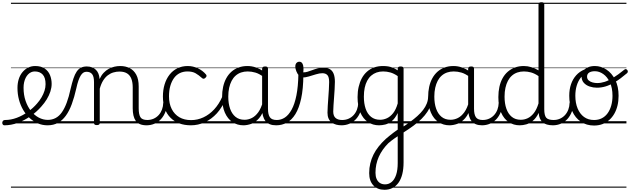

<svg xmlns="http://www.w3.org/2000/svg" viewBox="-99 -1116 5696 1736"><path d="M-60 17Q-69 17 -74 9.5Q-79 2 -78.5 -7Q-78 -16 -72 -23.5Q-66 -31 -54 -31Q0 -31 53 -51Q106 -71 153.5 -105Q201 -139 236 -180Q260 -207 277 -236.5Q294 -266 303.5 -295.5Q313 -325 313 -355Q313 -414 287 -442Q261 -470 215 -470Q205 -470 199.5 -477.5Q194 -485 195 -494.5Q196 -504 202 -511.5Q208 -519 219 -519Q272 -519 305 -496.5Q338 -474 353 -437Q368 -400 368 -358Q368 -324 356.5 -288.5Q345 -253 324 -218.5Q303 -184 274 -152Q232 -104 177.5 -66Q123 -28 62.5 -5.5Q2 17 -60 17ZM0 571H444V581H0ZM0 -20H444V0H0ZM0 -505H444V-500H0ZM0 -1091H444V-1081H0Z M331 17Q285 17 244.5 0Q204 -17 170 -48Q136 -79 111 -121.5Q86 -164 72.5 -214.5Q59 -265 59 -321Q59 -364 70.5 -400.5Q82 -437 104 -463.5Q126 -490 155 -504.5Q184 -519 219 -519Q230 -519 235 -511.5Q240 -504 239 -494.5Q238 -485 232 -477.5Q226 -470 215 -470Q198 -470 182.5 -463Q167 -456 154.5 -443Q142 -430 133 -412Q124 -394 119 -371.5Q114 -349 114 -323Q114 -257 132.5 -203.5Q151 -150 182 -111.5Q213 -73 252 -52.5Q291 -32 333 -32Q372 -32 404 -49Q436 -66 460.5 -101Q485 -136 504.5 -188.5Q524 -241 539 -311Q552 -367 565 -406Q578 -445 594.5 -469Q611 -493 633 -504Q655 -515 685 -515Q696 -515 701 -508Q706 -501 705.5 -491.5Q705 -482 699 -474.5Q693 -467 682 -467Q667 -467 654.5 -459Q642 -451 631 -433.5Q620 -416 610 -387.5Q600 -359 591 -317Q573 -237 550 -174.5Q527 -112 496 -69.5Q465 -27 424.5 -5Q384 17 331 17ZM444 571H569V581H444ZM444 -20H569V0H444ZM444 -505H569V-500H444ZM444 -1091H569V-1081H444Z M1228 17Q1191 17 1166.5 6.5Q1142 -4 1128 -24Q1114 -44 1107.5 -72.5Q1101 -101 1101 -137V-326Q1101 -371 1089 -403Q1077 -435 1050.5 -452Q1024 -469 981 -469Q954 -469 926.5 -461Q899 -453 875.5 -435Q852 -417 833.5 -387.5Q815 -358 803 -314V-4Q803 6 796.5 10.5Q790 15 776 15Q763 15 757 10.5Q751 6 751 -4V-374Q751 -424 734 -445.5Q717 -467 683 -467Q672 -467 666.5 -474.5Q661 -482 661.5 -491.5Q662 -501 668 -508Q674 -515 685 -515Q713 -515 733.5 -507Q754 -499 768.5 -484.5Q783 -470 791 -450Q799 -430 801 -405V-401Q817 -435 838 -457.5Q859 -480 884 -493.5Q909 -507 935.5 -513Q962 -519 988 -519Q1036 -519 1073.5 -500Q1111 -481 1133 -440.5Q1155 -400 1155 -334V-137Q1155 -82 1170.5 -56.5Q1186 -31 1234 -31Q1243 -31 1248 -23.5Q1253 -16 1252.5 -7Q1252 2 1246 9.5Q1240 17 1228 17ZM569 571H1290V581H569ZM569 -20H1290V0H569ZM569 -505H1290V-500H569ZM569 -1091H1290V-1081H569Z M1225 17Q1214 17 1208.5 9.5Q1203 2 1203.5 -7Q1204 -16 1211 -23.5Q1218 -31 1231 -31Q1264 -31 1290.5 -43Q1317 -55 1336 -76Q1355 -97 1365.5 -125Q1376 -153 1377 -186Q1378 -198 1387 -201.5Q1396 -205 1404.5 -201.5Q1413 -198 1412 -186Q1411 -142 1396.5 -104.5Q1382 -67 1357.5 -40Q1333 -13 1299 2Q1265 17 1225 17ZM1290 571V581ZM1290 -20V0ZM1290 -505V-500ZM1290 -1091V-1081Z M1628 17Q1510 17 1442 -52Q1374 -121 1374 -243Q1374 -303 1389.5 -353.5Q1405 -404 1434 -441Q1463 -478 1504.5 -498.5Q1546 -519 1599 -519Q1645 -519 1689 -499Q1733 -479 1764 -442Q1769 -435 1768.5 -428.5Q1768 -422 1759 -413Q1750 -404 1742 -404Q1734 -404 1728 -410Q1698 -437 1669.5 -453.5Q1641 -470 1596 -470Q1558 -470 1527 -455Q1496 -440 1474.5 -410.5Q1453 -381 1441 -339.5Q1429 -298 1429 -245Q1429 -179 1453.5 -130.5Q1478 -82 1522.5 -56Q1567 -30 1629 -30Q1639 -30 1645 -23Q1651 -16 1651 -6.5Q1651 3 1645.5 10Q1640 17 1628 17ZM1290 571H1825V581H1290ZM1290 -20H1825V0H1290ZM1290 -505H1825V-500H1290ZM1290 -1091H1825V-1081H1290Z M1627 17Q1618 17 1613.5 10Q1609 3 1609 -6.5Q1609 -16 1614 -23Q1619 -30 1628 -30Q1687 -30 1740.5 -55Q1794 -80 1837.5 -127Q1881 -174 1910 -240Q1914 -249 1923 -248Q1932 -247 1938.5 -240.5Q1945 -234 1941 -224Q1911 -145 1862 -91.5Q1813 -38 1752.5 -10.5Q1692 17 1627 17ZM1825 571V581ZM1825 -20V0ZM1825 -505V-500ZM1825 -1091V-1081Z M2102 17Q2047 17 2003 -12Q1959 -41 1934 -98Q1909 -155 1909 -238Q1909 -288 1918.5 -331Q1928 -374 1947 -408.5Q1966 -443 1993.5 -467.5Q2021 -492 2057.5 -505.5Q2094 -519 2139 -519Q2177 -519 2213.5 -506.5Q2250 -494 2286 -470V-419Q2246 -449 2211 -459.5Q2176 -470 2140 -470Q2108 -470 2080.5 -460.5Q2053 -451 2031.5 -432Q2010 -413 1995.5 -385.5Q1981 -358 1973 -322Q1965 -286 1965 -242Q1965 -180 1981.5 -133Q1998 -86 2030.5 -59.5Q2063 -33 2112 -33Q2146 -33 2178 -49Q2210 -65 2236.5 -101.5Q2263 -138 2280 -202L2298 -159Q2277 -85 2243.5 -47Q2210 -9 2172.5 4Q2135 17 2102 17ZM2398 17Q2364 17 2340 7Q2316 -3 2301 -22Q2286 -41 2278.5 -69Q2271 -97 2271 -132V-495Q2271 -506 2278 -510.5Q2285 -515 2299 -515Q2312 -515 2318 -510.5Q2324 -506 2324 -496V-133Q2324 -81 2341 -56Q2358 -31 2404 -31Q2411 -31 2415 -23.5Q2419 -16 2418.5 -7Q2418 2 2413.5 9.5Q2409 17 2398 17ZM1825 571H2460V581H1825ZM1825 -20H2460V0H1825ZM1825 -505H2460V-500H1825ZM1825 -1091H2460V-1081H1825Z M2398 17Q2385 17 2379.5 9.5Q2374 2 2375.5 -7Q2377 -16 2384.5 -23.5Q2392 -31 2404 -31Q2443 -31 2477 -53.5Q2511 -76 2538 -125Q2565 -174 2581 -253.5Q2597 -333 2599 -447Q2599 -453 2606 -456Q2613 -459 2621.5 -458Q2630 -457 2637 -452.5Q2644 -448 2644 -438Q2643 -312 2624 -225Q2605 -138 2572 -84.5Q2539 -31 2494.5 -7Q2450 17 2398 17ZM2460 571H2485V581H2460ZM2460 -20H2485V0H2460ZM2460 -505H2485V-500H2460ZM2460 -1091H2485V-1081H2460Z M2989 17Q2964 17 2941 11Q2918 5 2900 -8.5Q2882 -22 2872 -44Q2862 -66 2862 -97Q2862 -124 2864.5 -159Q2867 -194 2869.5 -232.5Q2872 -271 2874.5 -307Q2877 -343 2877 -374Q2877 -419 2861.5 -436.5Q2846 -454 2815 -454Q2790 -454 2757.5 -444Q2725 -434 2693 -424.5Q2661 -415 2635 -415Q2619 -415 2604.5 -431.5Q2590 -448 2580.5 -471.5Q2571 -495 2571 -514Q2571 -527 2575 -536.5Q2579 -546 2587.5 -552Q2596 -558 2607 -558Q2627 -558 2636 -540Q2645 -522 2645 -497Q2645 -488 2644.5 -479Q2644 -470 2643 -462Q2660 -461 2680.5 -467Q2701 -473 2724.5 -482Q2748 -491 2773 -497.5Q2798 -504 2824 -504Q2860 -504 2883 -491Q2906 -478 2917.5 -449.5Q2929 -421 2929 -376Q2929 -345 2926.5 -308.5Q2924 -272 2921.5 -235Q2919 -198 2916.5 -165Q2914 -132 2914 -108Q2914 -68 2935 -49.5Q2956 -31 2995 -31Q3006 -31 3011 -23.5Q3016 -16 3015.5 -7Q3015 2 3008.5 9.5Q3002 17 2989 17ZM2485 571H3053V581H2485ZM2485 -20H3053V0H2485ZM2485 -505H3053V-500H2485ZM2485 -1091H3053V-1081H2485Z M2988 17Q2977 17 2971.5 9.5Q2966 2 2966.5 -7Q2967 -16 2974 -23.5Q2981 -31 2994 -31Q3027 -31 3053.5 -43Q3080 -55 3099 -76Q3118 -97 3128.5 -125Q3139 -153 3140 -186Q3141 -198 3150 -201.5Q3159 -205 3167.5 -201.5Q3176 -198 3175 -186Q3174 -142 3159.5 -104.5Q3145 -67 3120.5 -40Q3096 -13 3062 2Q3028 17 2988 17ZM3053 571V581ZM3053 -20V0ZM3053 -505V-500ZM3053 -1091V-1081Z M3377 600Q3314 600 3276.5 560Q3239 520 3239 449Q3239 403 3249 361.5Q3259 320 3277.5 282.5Q3296 245 3324 209.5Q3352 174 3389 140Q3407 124 3425.5 109.5Q3444 95 3462 81Q3480 67 3497 56V-94Q3473 -45 3444 -21.5Q3415 2 3385.5 9.5Q3356 17 3328 17Q3272 17 3228 -12.5Q3184 -42 3159 -99Q3134 -156 3134 -238Q3134 -288 3144 -331Q3154 -374 3172.5 -408.5Q3191 -443 3219 -468Q3247 -493 3283.5 -506Q3320 -519 3364 -519Q3390 -519 3411 -515.5Q3432 -512 3453 -503.5Q3474 -495 3497 -480V-497Q3497 -506 3503.5 -510.5Q3510 -515 3524 -515Q3537 -515 3543.5 -510.5Q3550 -506 3550 -497V352Q3550 413 3538 459.5Q3526 506 3503.5 537Q3481 568 3449 584Q3417 600 3377 600ZM3383 551Q3416 551 3442 529.5Q3468 508 3482.5 465Q3497 422 3497 359V116Q3483 125 3468.5 135Q3454 145 3440 156Q3426 167 3412 179Q3384 207 3362.5 237.5Q3341 268 3326 301.5Q3311 335 3303.5 371Q3296 407 3296 446Q3296 478 3306 501.5Q3316 525 3335.5 538Q3355 551 3383 551ZM3338 -33Q3369 -33 3399.5 -47Q3430 -61 3455.5 -93Q3481 -125 3497 -181V-428Q3462 -452 3430 -461Q3398 -470 3365 -470Q3333 -470 3306 -460.5Q3279 -451 3257.5 -432.5Q3236 -414 3221 -386Q3206 -358 3198.5 -322Q3191 -286 3191 -242Q3191 -180 3207 -133Q3223 -86 3256 -59.5Q3289 -33 3338 -33ZM3053 571H3688V581H3053ZM3053 -20H3688V0H3053ZM3053 -505H3688V-500H3053ZM3053 -1091H3688V-1081H3053Z M3543 86Q3535 91 3528.5 86.5Q3522 82 3519 73.5Q3516 65 3517.5 56Q3519 47 3526 43Q3570 15 3607.5 -12.5Q3645 -40 3675 -67Q3705 -94 3726.5 -122Q3748 -150 3760 -180.5Q3772 -211 3772 -244Q3772 -254 3780.5 -257.5Q3789 -261 3797.5 -257.5Q3806 -254 3806 -245Q3806 -206 3796 -171.5Q3786 -137 3765 -105Q3744 -73 3713 -42Q3682 -11 3639.5 20.5Q3597 52 3543 86ZM3688 571V581ZM3688 -20V0ZM3688 -505V-500ZM3688 -1091V-1081Z M3965 17Q3910 17 3866 -12Q3822 -41 3797 -98Q3772 -155 3772 -238Q3772 -288 3781.5 -331Q3791 -374 3810 -408.5Q3829 -443 3856.5 -467.5Q3884 -492 3920.5 -505.5Q3957 -519 4002 -519Q4040 -519 4076.5 -506.5Q4113 -494 4149 -470V-419Q4109 -449 4074 -459.5Q4039 -470 4003 -470Q3971 -470 3943.5 -460.5Q3916 -451 3894.5 -432Q3873 -413 3858.5 -385.5Q3844 -358 3836 -322Q3828 -286 3828 -242Q3828 -180 3844.5 -133Q3861 -86 3893.5 -59.5Q3926 -33 3975 -33Q4009 -33 4041 -49Q4073 -65 4099.5 -101.5Q4126 -138 4143 -202L4161 -159Q4140 -85 4106.5 -47Q4073 -9 4035.5 4Q3998 17 3965 17ZM4261 17Q4227 17 4203 7Q4179 -3 4164 -22Q4149 -41 4141.5 -69Q4134 -97 4134 -132V-495Q4134 -506 4141 -510.5Q4148 -515 4162 -515Q4175 -515 4181 -510.5Q4187 -506 4187 -496V-133Q4187 -81 4204 -56Q4221 -31 4267 -31Q4274 -31 4278 -23.5Q4282 -16 4281.5 -7Q4281 2 4276.5 9.5Q4272 17 4261 17ZM3688 571H4323V581H3688ZM3688 -20H4323V0H3688ZM3688 -505H4323V-500H3688ZM3688 -1091H4323V-1081H3688Z M4258 17Q4247 17 4241.5 9.5Q4236 2 4236.5 -7Q4237 -16 4244 -23.5Q4251 -31 4264 -31Q4297 -31 4323.5 -43Q4350 -55 4369 -76Q4388 -97 4398.5 -125Q4409 -153 4410 -186Q4411 -198 4420 -201.5Q4429 -205 4437.5 -201.5Q4446 -198 4445 -186Q4444 -142 4429.5 -104.5Q4415 -67 4390.5 -40Q4366 -13 4332 2Q4298 17 4258 17ZM4323 571V581ZM4323 -20V0ZM4323 -505V-500ZM4323 -1091V-1081Z M4600 17Q4545 17 4501 -12Q4457 -41 4432 -98Q4407 -155 4407 -238Q4407 -288 4416.5 -331Q4426 -374 4445 -408.5Q4464 -443 4492 -467.5Q4520 -492 4556.5 -505.5Q4593 -519 4638 -519Q4671 -519 4704 -509Q4737 -499 4770 -480V-1077Q4770 -1087 4776.5 -1091.5Q4783 -1096 4797 -1096Q4810 -1096 4816 -1091.5Q4822 -1087 4822 -1077V-129Q4822 -73 4839.5 -52Q4857 -31 4908 -31Q4917 -31 4921 -23.5Q4925 -16 4924.5 -7Q4924 2 4918.5 9.5Q4913 17 4902 17Q4870 17 4846 10Q4822 3 4806.5 -11Q4791 -25 4782.5 -45.5Q4774 -66 4772 -92V-96Q4750 -50 4720 -25Q4690 0 4659 8.5Q4628 17 4600 17ZM4610 -33Q4642 -33 4672 -47Q4702 -61 4727.5 -93Q4753 -125 4770 -181V-428Q4735 -452 4702.5 -461Q4670 -470 4638 -470Q4606 -470 4578.5 -460.5Q4551 -451 4529.5 -432Q4508 -413 4493.5 -385.5Q4479 -358 4471 -322Q4463 -286 4463 -242Q4463 -180 4479.5 -133Q4496 -86 4528.5 -59.5Q4561 -33 4610 -33ZM4323 571H4964V581H4323ZM4323 -20H4964V0H4323ZM4323 -505H4964V-500H4323ZM4323 -1091H4964V-1081H4323Z M4899 17Q4888 17 4882.5 9.5Q4877 2 4877.5 -7Q4878 -16 4885 -23.5Q4892 -31 4905 -31Q4938 -31 4964.5 -43Q4991 -55 5010 -76Q5029 -97 5039.5 -125Q5050 -153 5051 -186Q5052 -198 5061 -201.5Q5070 -205 5078.5 -201.5Q5087 -198 5086 -186Q5085 -142 5070.5 -104.5Q5056 -67 5031.5 -40Q5007 -13 4973 2Q4939 17 4899 17ZM4964 571V581ZM4964 -20V0ZM4964 -505V-500ZM4964 -1091V-1081Z M5272 19Q5204 19 5153 -15.5Q5102 -50 5075 -110.5Q5048 -171 5048 -250Q5048 -308 5064 -354.5Q5080 -401 5110.5 -435Q5141 -469 5184 -487Q5227 -505 5281 -505L5280 -476Q5240 -476 5207.5 -459.5Q5175 -443 5151.5 -413Q5128 -383 5115.5 -341.5Q5103 -300 5103 -250Q5103 -185 5123.5 -135.5Q5144 -86 5181.5 -58.5Q5219 -31 5272 -31Q5311 -31 5342 -46.5Q5373 -62 5394.5 -91.5Q5416 -121 5427.5 -161.5Q5439 -202 5439 -250Q5439 -321 5415.5 -371Q5392 -421 5355.5 -446.5Q5319 -472 5280 -472Q5246 -472 5227.5 -459.5Q5209 -447 5209 -423Q5209 -402 5223.5 -389Q5238 -376 5259.5 -370.5Q5281 -365 5300 -365Q5334 -365 5368.5 -376Q5403 -387 5445.5 -413Q5488 -439 5546 -486Q5554 -493 5561 -491Q5568 -489 5573 -482.5Q5578 -476 5577.5 -468Q5577 -460 5570 -454Q5509 -402 5462 -374Q5415 -346 5376 -334.5Q5337 -323 5298 -323Q5265 -323 5233 -333.5Q5201 -344 5180 -367Q5159 -390 5159 -427Q5159 -454 5174 -474.5Q5189 -495 5216 -507Q5243 -519 5280 -519Q5335 -519 5384 -487Q5433 -455 5463.5 -394.5Q5494 -334 5494 -250Q5494 -202 5484 -161Q5474 -120 5455 -87Q5436 -54 5408.5 -30Q5381 -6 5347 6.5Q5313 19 5272 19ZM4964 571H5565V581H4964ZM4964 -20H5565V0H4964ZM4964 -505H5565V-500H4964ZM4964 -1091H5565V-1081H4964Z"/></svg>

Font: Playwrite PT Guides
Style: Regular
Weight: 400
Designer: Veronika Burian, José Scaglione
Foundry: TypeTogether
Version: Version 1.003